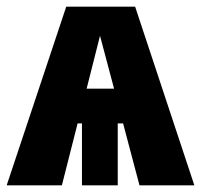

<svg xmlns="http://www.w3.org/2000/svg" viewBox="-35 -554 601 574"><path d="M382 0 333 -185H317V0H210V-185H197L150 0H-15L163 -534H369L546 0ZM224 -289H306L264 -447Z"/></svg>

Font: Fira Sans Extra Condensed Black
Style: Regular
Weight: 900
Width: 1
Designer: Carrois Corporate & Edenspiekermann AG
Foundry: Carrois Corporate GbR & Edenspiekermann AG
Version: Version 4.203